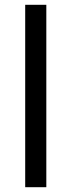

<svg xmlns="http://www.w3.org/2000/svg" viewBox="-20 -780 298 800"><path d="M173 0H85V-760H173Z"/></svg>

Font: Noto Sans Pau Cin Hau
Style: Regular
Weight: 400
Designer: Monotype Design Team
Foundry: Monotype Imaging Inc.
Version: Version 2.002; ttfautohint (v1.8.4.7-5d5b)